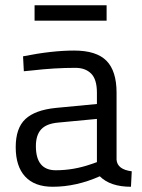

<svg xmlns="http://www.w3.org/2000/svg" viewBox="-20 -703 541 733"><path d="M425 -349V-93Q428 -56 483 -49L480 10Q401 10 361 -30Q271 10 181 10Q112 10 76 -29Q40 -68 40 -141Q40 -214 77 -248.5Q114 -283 193 -291L350 -306V-349Q350 -400 328 -422Q306 -444 268 -444Q188 -444 102 -434L71 -431L68 -488Q178 -510 263 -510Q348 -510 386.5 -471Q425 -432 425 -349ZM117 -145Q117 -53 193 -53Q261 -53 327 -76L350 -84V-249L202 -235Q157 -231 137 -209Q117 -187 117 -145ZM112 -624V-683H387V-624Z"/></svg>

Font: TitilliumWeb-Regular
Style: Regular
Weight: 400
Version: Version 1.001;PS 57.000;hotconv 1.0.70;makeotf.lib2.5.55311